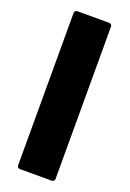

<svg xmlns="http://www.w3.org/2000/svg" viewBox="-137 -750 540 800"><g transform="rotate(20 132.5 -350.0)"><path d="M49 -12V-688Q49 -693 52.5 -696.5Q56 -700 61 -700H203Q208 -700 211.5 -696.5Q215 -693 215 -688V-12Q215 -7 211.5 -3.5Q208 0 203 0H61Q56 0 52.5 -3.5Q49 -7 49 -12Z"/></g></svg>

Font: Barlow GEO ExtraBold
Style: Regular
Weight: 800
Designer: Jeremy Tribby
Foundry: Tribby Type
Version: Version 1.408